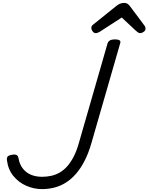

<svg xmlns="http://www.w3.org/2000/svg" viewBox="-20 -1287 1025 1326"><path d="M270 19Q214 19 161.5 -4Q109 -27 72.5 -71.5Q36 -116 28 -180Q26 -197 32.5 -205.5Q39 -214 62 -218Q81 -222 93 -217Q105 -212 108 -193Q115 -153 136.5 -124.5Q158 -96 192 -81Q226 -66 271 -66Q304 -66 335 -73Q366 -80 394 -96.5Q422 -113 446 -140.5Q470 -168 490.5 -208.5Q511 -249 526 -304L723 -988Q728 -1002 740.5 -1008.5Q753 -1015 774 -1015Q796 -1015 805.5 -1008.5Q815 -1002 810 -988L612 -301Q592 -231 565 -178Q538 -125 505.5 -87.5Q473 -50 436 -26.5Q399 -3 357 8Q315 19 270 19ZM641 -1058Q629 -1058 620 -1070Q611 -1082 611 -1093Q611 -1102 614 -1107Q617 -1112 622 -1116L781 -1244Q796 -1256 809 -1261.5Q822 -1267 838 -1267Q852 -1267 862 -1260Q872 -1253 880 -1241L978 -1110Q983 -1103 984 -1098Q985 -1093 985 -1088Q985 -1076 972 -1067Q959 -1058 949 -1058Q940 -1058 933 -1063Q926 -1068 918 -1075L821 -1166L671 -1069Q664 -1065 656.5 -1061.5Q649 -1058 641 -1058Z"/></svg>

Font: Playwrite TZ
Style: Regular
Weight: 400
Designer: Veronika Burian, José Scaglione
Foundry: TypeTogether
Version: Version 1.002